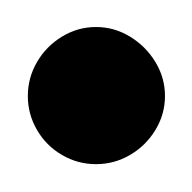

<svg xmlns="http://www.w3.org/2000/svg" viewBox="-20 -520 140 140"><path d="M0.3 -450Q0.3 -436.7 7 -425.2Q13.7 -413.7 25.2 -407Q36.7 -400.3 50 -400.3Q63.3 -400.3 74.8 -407Q86.3 -413.7 93.3 -425.2Q100.3 -436.7 100.3 -450Q100.3 -463.3 93.3 -474.8Q86.3 -486.3 74.8 -493.3Q63.3 -500.3 50 -500.3Q36.7 -500.3 25.2 -493.3Q13.7 -486.3 7 -474.8Q0.3 -463.3 0.3 -450Z"/></svg>

Font: Linefont Thin
Style: Regular
Weight: 100
Monospace: yes
Version: Version 3.002;gftools[0.9.33]